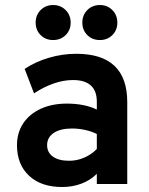

<svg xmlns="http://www.w3.org/2000/svg" viewBox="-20 -739 597 771"><path d="M229.2 12Q145.3 12 96.8 -33.2Q48.2 -78.5 48.2 -155.8Q48.2 -206.1 73.3 -243.8Q98.5 -281.5 143.8 -302.2Q189 -323 249.4 -323Q283 -323 314.2 -316.9Q345.5 -310.7 368.8 -299V-330.8Q368.8 -374.1 344.6 -395.9Q320.5 -417.6 273.4 -417.6Q236 -417.6 196.4 -404.1Q156.9 -390.6 116.6 -364.2L79 -462.4Q122.9 -491.5 176.9 -507.2Q231 -523 286.2 -523Q388.9 -523 439.9 -474.4Q491 -425.7 491 -328.8V0H368.8V-41Q343 -15.2 307.1 -1.6Q271.3 12 229.2 12ZM257.8 -93.4Q288.8 -93.4 317.6 -105.7Q346.3 -117.9 368.8 -140.6V-201Q347.5 -211.6 321.3 -217.3Q295.1 -223 269.2 -223Q222.5 -223 195.8 -205.2Q169.2 -187.5 169.2 -156Q169.2 -126.7 192.5 -110.1Q215.8 -93.4 257.8 -93.4ZM381.2 -578.2Q350.6 -578.2 330.6 -598.1Q310.6 -618 310.6 -648.2Q310.6 -678.4 330.6 -698.6Q350.6 -718.8 381.2 -718.8Q411.1 -718.8 431.2 -698.6Q451.2 -678.4 451.2 -648.2Q451.2 -618 431.2 -598.1Q411.1 -578.2 381.2 -578.2ZM193.2 -578.2Q163.2 -578.2 143.2 -598.1Q123.2 -618 123.2 -648.2Q123.2 -678.4 143.2 -698.6Q163.2 -718.8 193.2 -718.8Q223.4 -718.8 243.6 -698.6Q263.8 -678.4 263.8 -648.2Q263.8 -618 243.6 -598.1Q223.4 -578.2 193.2 -578.2Z"/></svg>

Font: Overpass
Style: Regular
Weight: 400
Designer: Delve Withrington, Dave Bailey, Thomas Jockin
Foundry: Delve Fonts LLC
Version: Version 4.000